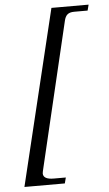

<svg xmlns="http://www.w3.org/2000/svg" viewBox="-56 -700 504 890"><g transform="rotate(-5 195.5 -255.0)"><path d="M391 -663H218L21 153H209L216 126H160C128 126 111 117 111 98C111 95 113 85 117 69L275 -598C281 -624 293 -636 322 -636H384Z"/></g></svg>

Font: STIXGeneral
Style: Italic
Weight: 400
Italic angle: -16.33°
Designer: MicroPress Inc., with final additions and corrections provided by Coen Hoffman, Elsevier (retired)
Version: Version 1.1.0